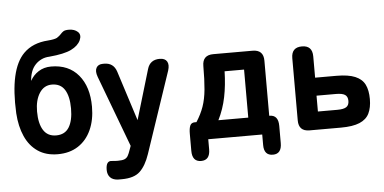

<svg xmlns="http://www.w3.org/2000/svg" viewBox="-58 -848 2319 1159"><g transform="rotate(-5 1101.5 -268.5)"><path d="M264 11Q193 11 143.5 -22.5Q94 -56 67 -116.5Q40 -177 35 -257Q22 -523 116 -617Q171 -672 264 -678Q303 -681 319 -689Q336 -700 344 -709.5Q352 -719 362 -725.5Q372 -732 395 -732Q429 -732 449 -713.5Q469 -695 455 -663Q440 -630 397 -609Q354 -588 264 -580Q237 -579 215.5 -568.5Q194 -558 179 -542Q161 -523 152 -497Q143 -471 142 -444Q159 -477 192 -498.5Q225 -520 269 -520Q375 -520 434.5 -449Q494 -378 494 -257Q494 -177 466.5 -116.5Q439 -56 387.5 -22.5Q336 11 264 11ZM264 -103Q317 -103 342 -143.5Q367 -184 367 -257Q367 -330 342 -370.5Q317 -411 264 -411Q216 -411 188.5 -368Q161 -325 161 -257Q161 -184 186.5 -143.5Q212 -103 264 -103Z M635 195H611Q580 193 564.5 176Q549 159 549 131Q549 75 585 80Q594 81 603 81.5Q612 82 621 82Q648 82 661.5 76.5Q675 71 682.5 58Q690 45 698 21L706 -1L544 -433Q531 -468 542 -488.5Q553 -509 582 -509H590Q646 -509 664 -455L761 -152L851 -454Q867 -509 926 -509Q958 -509 970 -489Q982 -469 971 -434L805 58Q782 126 746 160.5Q710 195 635 195Z M1122 127Q1068 127 1068 61V-43Q1068 -75 1075.5 -92Q1083 -109 1104 -109H1114Q1143 -154 1158.5 -198.5Q1174 -243 1179.5 -301Q1185 -359 1185 -443Q1185 -509 1251 -509H1489Q1555 -509 1555 -443V-109H1557Q1610 -109 1610 -43V61Q1610 127 1557 127Q1503 127 1503 64V0H1176V61Q1176 127 1122 127ZM1247 -109H1428V-400H1310Q1308 -316 1293.5 -244.5Q1279 -173 1247 -109Z M1790 0Q1724 0 1724 -66V-443Q1724 -509 1788 -509Q1851 -509 1851 -443V-314H1980Q2052 -314 2093.5 -296.5Q2135 -279 2152 -244.5Q2169 -210 2169 -157Q2169 -105 2152 -70Q2135 -35 2093.5 -17.5Q2052 0 1980 0ZM1850 -109H1968Q2006 -109 2022.5 -120Q2039 -131 2039 -157Q2039 -183 2022.5 -194Q2006 -205 1968 -205H1850Z"/></g></svg>

Font: Zen Maru Gothic Black
Style: Regular
Weight: 900
Designer: Yoshimichi Ohira
Foundry: Positype
Version: Version 1.001